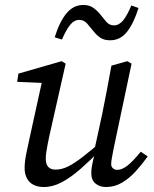

<svg xmlns="http://www.w3.org/2000/svg" viewBox="-20 -739 620 772"><path d="M156 13Q133 13 115.5 4.5Q98 -4 88.5 -21.5Q79 -39 79 -63Q79 -90 86 -123Q93 -156 99 -184L153 -430L164 -405L49 -410L54 -443L228 -493L244 -483L179 -195Q175 -176 171.5 -158.5Q168 -141 166 -126.5Q164 -112 164 -101Q164 -79 174 -68Q184 -57 203 -57Q228 -57 253.5 -69.5Q279 -82 313 -108.5Q347 -135 394 -175L400 -141H389Q343 -94 303.5 -59.5Q264 -25 228 -6Q192 13 156 13ZM406 13Q381 13 364 -1Q347 -15 347 -43Q347 -56 350 -73.5Q353 -91 362 -124H357L391 -281Q401 -329 410 -377.5Q419 -426 428 -475L492 -493L509 -483L437 -142Q433 -122 430 -105Q427 -88 427 -79Q427 -69 434 -62.5Q441 -56 451 -56Q471 -56 493 -73.5Q515 -91 546 -129L574 -110Q551 -78 525.5 -50Q500 -22 470.5 -4.5Q441 13 406 13ZM200 -589Q219 -651 247 -685Q275 -719 315 -719Q338 -719 353 -709Q368 -699 380 -685Q394 -668 406.5 -652.5Q419 -637 438 -637Q459 -637 475.5 -657.5Q492 -678 508 -717L537 -707Q518 -646 491 -611.5Q464 -577 423 -577Q399 -577 384 -587Q369 -597 358 -611Q344 -628 331 -643.5Q318 -659 299 -659Q278 -659 262 -639Q246 -619 229 -580Z"/></svg>

Font: Source Serif 4 18pt
Style: Italic
Weight: 400
Italic angle: -12°
Designer: Frank Grießhammer
Foundry: Adobe Systems Incorporated
Version: Version 4.004;hotconv 1.0.116;makeotfexe 2.5.65601